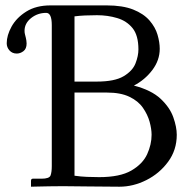

<svg xmlns="http://www.w3.org/2000/svg" viewBox="-20 -704 731 726"><path d="M5.4 -540.5Q5.4 -570.3 23.9 -603.8Q42.5 -637.2 79.6 -660.4Q116.7 -683.6 170.9 -683.6H383.3Q443.8 -683.6 483.4 -668Q522.9 -652.3 545.2 -626.7Q567.4 -601.1 575.7 -572.5Q584 -543.9 584 -519.5Q584 -476.1 555.9 -439Q527.8 -401.9 486.3 -380.4Q552.2 -363.3 587.2 -330.6Q622.1 -297.9 635.3 -260.7Q648.4 -223.6 648.4 -194.3Q648.4 -136.7 615.7 -92.3Q583 -47.9 533.2 -22.9Q483.4 2 431.6 2Q370.1 2 312.5 1Q254.9 0 218.3 0Q195.3 0 166.5 0.5Q137.7 1 117.4 1.5Q97.2 2 97.2 2V-20Q97.2 -28.3 104 -28.3H136.7Q166.5 -28.3 171.1 -40.5Q175.8 -52.7 175.8 -76.2V-608.9Q175.8 -655.3 154.8 -655.3Q122.1 -655.3 97.4 -635.5Q72.8 -615.7 72.8 -587.4Q72.8 -579.6 74.5 -574Q76.2 -568.4 77.6 -561.5Q78.6 -556.6 79.6 -551.3Q80.6 -545.9 80.6 -539.6Q80.6 -519.5 68.6 -510.5Q56.6 -501.5 43.5 -501.5Q26.4 -501.5 15.9 -513.2Q5.4 -524.9 5.4 -540.5ZM261.7 -354V-39.6Q286.1 -36.1 308.8 -35.2Q331.5 -34.2 355 -34.2Q433.6 -34.2 476.6 -59.1Q519.5 -84 536.4 -120.8Q553.2 -157.7 553.2 -194.3Q553.2 -216.3 545.7 -243.7Q538.1 -271 520.3 -296.6Q502.4 -322.3 469.2 -338.1Q436 -354 384.8 -354ZM261.7 -642.1V-395.5H345.7Q413.6 -395.5 447.5 -415.8Q481.4 -436 492.4 -464.4Q503.4 -492.7 503.4 -517.1Q503.4 -570.3 481.2 -597.7Q459 -625 423.1 -635.7Q387.2 -646.5 346.7 -646.5Q322.3 -646.5 301 -645.5Q279.8 -644.5 261.7 -642.1Z"/></svg>

Font: Kurinto Seri
Style: Regular
Weight: 400
Designer: Kurinto was developed by Clint Goss from a range of fonts that are compatible with the SIL Open Font License Version 1.1
Foundry: Clinton F. Goss
Version: Version 2.196; July 25, 2020